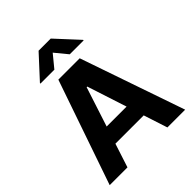

<svg xmlns="http://www.w3.org/2000/svg" viewBox="-256 -1106 1259 1259"><g transform="rotate(-45 374.0 -476.5)"><path d="M23.8 0 274.9 -727.3H473L723.7 0H558.9L505 -165.8H242.5L188.6 0ZM173.7 -791.9V-796.9L317.5 -953.1H430L574.2 -796.9V-791.9H445.3L373.9 -878.6L302.6 -791.9ZM281.6 -285.9H466.3L376.8 -561.1H371.1Z"/></g></svg>

Font: Cannonade
Style: Bold
Weight: 700
Designer: Rasmus Andersson
Foundry: rsms
Version: Version 3.012;git-f93a4a705